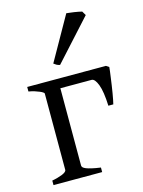

<svg xmlns="http://www.w3.org/2000/svg" viewBox="-112 -793 637 858"><g transform="rotate(-15 207.0 -363.5)"><path d="M26.9 0V-21Q40.5 -23.4 52.7 -26.9Q64.9 -30.3 74.5 -34.2Q84 -38.1 89.6 -42.7Q95.2 -47.4 95.2 -52.7V-405.8Q95.2 -407.7 90.1 -411.4Q85 -415 75.7 -418.9Q66.4 -422.9 54 -426.8Q41.5 -430.7 26.9 -433.1V-454.1H391.1L404.3 -445.3Q403.8 -439 402.3 -426.3Q400.9 -413.6 398.4 -397.5Q396 -381.3 393.6 -363.3Q391.1 -345.2 388.2 -328.9Q385.3 -312.5 382.8 -299.3Q380.4 -286.1 378.4 -279.3H355.5Q353 -345.2 340.6 -377.7Q328.1 -410.2 313 -410.2H168.5V-52.7Q168.5 -47.9 172.4 -43.7Q176.3 -39.6 186 -35.6Q195.8 -31.7 211.7 -28.1Q227.5 -24.4 252 -21V0ZM194.3 -511.2Q185.5 -512.7 178.7 -516.6Q171.9 -520.5 166.5 -524.9L280.8 -727.1Q286.6 -726.6 296.1 -725.3Q305.7 -724.1 316.2 -722.7Q326.7 -721.2 336.4 -719.2Q346.2 -717.3 351.6 -715.8L362.8 -696.8Z"/></g></svg>

Font: Gentium Plus
Style: Regular
Weight: 400
Designer: J. Victor Gaultney, Annie Olsen, Iska Routamaa
Foundry: SIL International
Version: Version 1.510